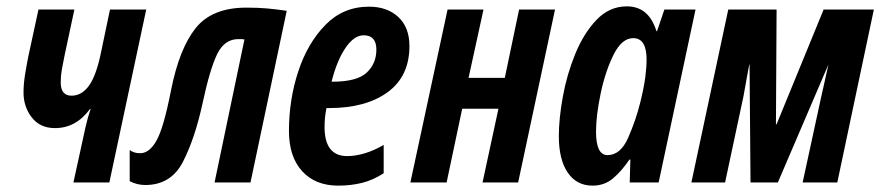

<svg xmlns="http://www.w3.org/2000/svg" viewBox="-20 -574 2769 604"><path d="M324 0 440 -544H326L299 -415Q284 -339 261 -306Q238 -273 205 -273Q171 -273 171 -315Q171 -335 174.5 -355Q178 -375 183 -399L214 -544H101L69 -396Q63 -366 58.5 -337.5Q54 -309 54 -283Q54 -238 80 -204.5Q106 -171 153 -171Q219 -171 263 -231H265Q256 -205 249 -174L211 0Z M617 -248Q640 -356 663 -403.5Q686 -451 730 -451Q743 -451 749 -450L655 0H768L882 -540Q848 -545 820 -547.5Q792 -550 755 -550Q647 -550 595.5 -485.5Q544 -421 518 -290Q495 -172 472.5 -132Q450 -92 421 -92Q401 -92 388 -102V-4Q411 8 437 8Q518 8 555.5 -65Q593 -138 617 -248Z M1187 -29V-118Q1126 -83 1072 -83Q1001 -83 1001 -175Q1001 -205 1007 -234H1015Q1131 -234 1199.5 -284Q1268 -334 1268 -429Q1268 -488 1233 -520.5Q1198 -553 1141 -553Q1060 -553 1004 -496Q948 -439 918.5 -350Q889 -261 889 -162Q889 -81 930.5 -35.5Q972 10 1044 10Q1083 10 1118 1.5Q1153 -7 1187 -29ZM1124 -463Q1164 -463 1164 -418Q1164 -374 1133.5 -345.5Q1103 -317 1026 -317H1023Q1040 -384 1067 -423.5Q1094 -463 1124 -463Z M1385 0 1434 -232H1548L1498 0H1610L1726 -544H1613L1568 -329H1454L1501 -544H1388L1271 0Z M1855 -160Q1855 -210 1869.5 -279.5Q1884 -349 1910 -401.5Q1936 -454 1972 -454Q2014 -454 2014 -387Q2014 -362 2010 -331Q2006 -300 1994 -251Q1980 -195 1956 -140.5Q1932 -86 1891 -86Q1855 -86 1855 -160ZM1960 -72H1963L1961 0H2052L2168 -544H2070L2047 -476H2045Q2021 -554 1952 -554Q1897 -554 1856.5 -511.5Q1816 -469 1789.5 -404Q1763 -339 1750.5 -269.5Q1738 -200 1738 -146Q1738 -72 1766 -31Q1794 10 1844 10Q1881 10 1908 -12.5Q1935 -35 1960 -72Z M2261 0 2319 -272Q2324 -298 2328 -322Q2332 -346 2337 -371H2338L2341 0H2427L2586 -371Q2580 -343 2574 -316.5Q2568 -290 2562 -263L2505 0H2614L2729 -544H2571L2423 -183H2421L2423 -544H2271L2155 0Z"/></svg>

Font: Noto Sans Display Condensed
Style: Bold Italic
Weight: 700
Width: 3
Designer: Monotype Design team
Foundry: Monotype Imaging Inc.
Version: 1.000